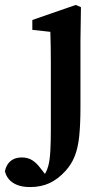

<svg xmlns="http://www.w3.org/2000/svg" viewBox="-107 -516 425 778"><path d="M15 242Q-17 242 -38.5 233Q-60 224 -72 209Q-84 194 -87 177Q-81 150 -63.5 136Q-46 122 -19 122Q6 122 24 133.5Q42 145 58 167L92 210L88 215H67L64 202Q73 193 78.5 183Q84 173 89 155Q95 132 97 95.5Q99 59 99 8.5Q99 -42 99 -108V-260Q99 -300 98.5 -328.5Q98 -357 97 -387L24 -395V-435L200 -496L221 -487L219 -350V-81Q219 -12 214 36Q209 84 195.5 117.5Q182 151 158 177Q128 210 93.5 226Q59 242 15 242Z"/></svg>

Font: Source Serif 4 18pt SemiBold
Style: Regular
Weight: 600
Designer: Frank Grießhammer
Foundry: Adobe Systems Incorporated
Version: Version 4.004;hotconv 1.0.116;makeotfexe 2.5.65601